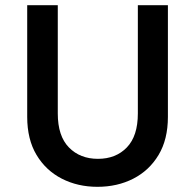

<svg xmlns="http://www.w3.org/2000/svg" viewBox="-20 -710 752 741"><path d="M85 -259V-690H203V-272Q203 -185 246 -141Q289 -97 358 -97Q427 -97 469.5 -141Q512 -185 512 -272V-690H628V-259Q628 -172 592 -112Q556 -52 494.5 -20.5Q433 11 356 11Q280 11 218.5 -20.5Q157 -52 121 -112Q85 -172 85 -259Z"/></svg>

Font: Radio Canada Medium
Style: Regular
Weight: 500
Designer: Charles Daoud, Etienne Aubert Bonn, Alexandre Saumier Demers, Jacques Le Bailly
Foundry: Radio-Canada
Version: Version 2.104; ttfautohint (v1.8.4.7-5d5b);gftools[0.9.28.de